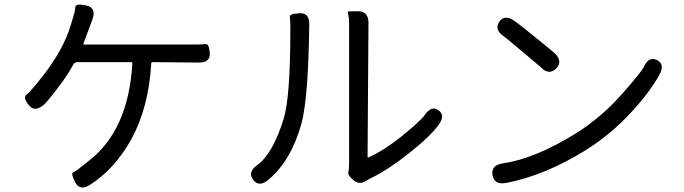

<svg xmlns="http://www.w3.org/2000/svg" viewBox="-20 -800 3040 853"><path d="M380 21Q335 50 314 10Q294 -30 304.5 -34Q315 -38 327 -48Q348 -65 369 -81Q551 -218 568 -519Q568 -524 563 -524H324Q312 -524 306 -514Q280 -465 235 -407Q187 -344 173 -333Q133 -300 107 -334Q81 -368 98 -380Q115 -392 169 -461Q213 -517 244 -572Q278 -633 294 -687Q301 -712 309 -737Q313 -750 314.5 -768Q316 -786 362 -776Q409 -766 391 -715L351 -607Q349 -602 354 -602H821Q879 -602 894 -604Q909 -606 912 -564Q915 -521 861 -522L658 -524Q652 -524 652 -518Q640 -318 561 -177Q488 -48 380 21Z M1172 -1Q1131 33 1105 -1Q1079 -35 1122 -66Q1192 -116 1240 -272Q1270 -366 1270 -674Q1270 -710 1267.5 -724.5Q1265 -739 1310 -741Q1355 -744 1354 -691Q1350 -365 1319 -250Q1273 -85 1172 -1ZM1607 3Q1577 23 1551 1Q1524 -21 1527.5 -35Q1531 -49 1531 -77V-676Q1531 -710 1530 -719Q1525 -747 1525 -748.5Q1525 -750 1571 -750Q1617 -750 1617 -698L1613 -104Q1613 -99 1618 -101Q1688 -133 1765 -195Q1851 -265 1867 -289Q1897 -333 1928 -310Q1960 -288 1929 -246Q1891 -193 1793 -116Q1704 -46 1633 -11Q1611 0 1607 3Z M2227 13Q2176 22 2168 -22Q2161 -66 2213 -74Q2358 -95 2541 -209Q2652 -279 2744 -383Q2829 -479 2841 -504Q2863 -551 2899 -533Q2935 -515 2910 -469Q2869 -393 2786 -303Q2695 -204 2587 -136Q2402 -20 2227 13ZM2450 -495Q2418 -464 2382 -502Q2380 -504 2304 -568Q2223 -636 2218 -639Q2175 -668 2198 -703Q2221 -737 2264 -708Q2280 -698 2360 -633Q2440 -568 2445 -563Q2482 -526 2450 -495Z"/></svg>

Font: Resource Han Rounded JP
Style: Regular
Weight: 400
Designer: Cyano Hao (round all glyphs); Ryoko NISHIZUKA 西塚涼子 (kana, bopomofo & ideographs); Paul D. Hunt (Latin, Greek & Cyrillic)
Foundry: Cyano Hao
Version: 0.990